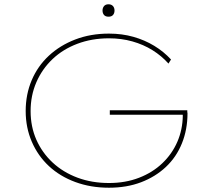

<svg xmlns="http://www.w3.org/2000/svg" viewBox="-20 -867 983 897"><path d="M489 10Q404 10 332 -16.5Q260 -43 208.5 -91Q157 -139 128.5 -205Q100 -271 100 -348Q100 -426 128 -492Q156 -558 208 -606.5Q260 -655 331.5 -682.5Q403 -710 489 -710Q550 -710 603 -695Q656 -680 700.5 -653Q745 -626 779 -589L767 -570Q735 -606 692.5 -632.5Q650 -659 598.5 -673.5Q547 -688 489 -688Q409 -688 341.5 -662.5Q274 -637 225.5 -591Q177 -545 150 -483Q123 -421 123 -348Q123 -275 150 -214Q177 -153 226 -107.5Q275 -62 342 -37Q409 -12 489 -12Q566 -12 629.5 -36.5Q693 -61 738.5 -104.5Q784 -148 808.5 -204.5Q833 -261 834 -326L833 -339L843 -331H493V-352H855Q855 -348 855 -345Q855 -342 855.5 -340.5Q856 -339 856 -338Q856 -262 830 -197.5Q804 -133 755 -87Q706 -41 639 -15.5Q572 10 489 10ZM487 -789Q473 -789 466 -797Q459 -805 459 -818Q459 -830 466 -838.5Q473 -847 487 -847Q500 -847 507.5 -839Q515 -831 515 -818Q515 -805 508 -797Q501 -789 487 -789Z"/></svg>

Font: Lexend Giga Thin
Style: Regular
Weight: 250
Version: Version 1.007